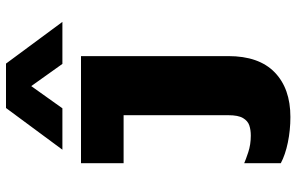

<svg xmlns="http://www.w3.org/2000/svg" viewBox="-194 -607 988 640"><g transform="rotate(-90 300.0 -287.0)"><path d="M230 187Q186 187 145 178.5Q104 170 76 155V33Q87 38 112.5 46.5Q138 55 168 55Q187 55 202 50Q217 45 226.5 29Q236 13 236 -20V-369H76V-511H433V-20Q433 82 379 134.5Q325 187 230 187ZM121 -573 260 -761H408L547 -573H407L293 -733H373L259 -573Z"/></g></svg>

Font: Chivo Mono Black
Style: Regular
Weight: 900
Designer: Hector Gatti
Foundry: Omnibus-Type
Version: Version 1.008